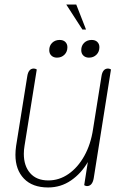

<svg xmlns="http://www.w3.org/2000/svg" viewBox="-20 -816 546 846"><path d="M48 -134Q48 -152 51 -173L100 -479Q105 -514 129 -514Q135 -514 142 -510L88 -173Q85 -155 85 -138Q85 -85 113 -53Q141 -21 193 -21Q241 -21 282 -49.5Q323 -78 351.5 -129Q380 -180 390 -247L427 -479Q432 -514 456 -514Q462 -514 469 -510L393 -31Q387 4 363 4Q358 4 351 0L367 -102Q338 -52 293 -21Q248 10 192 10Q123 10 85.5 -29Q48 -68 48 -134ZM272 -796H316L359 -686H343ZM197 -595Q197 -615 210 -627.5Q223 -640 243 -640Q259 -640 268 -631Q277 -622 277 -608Q277 -588 264 -575Q251 -562 231 -562Q216 -562 206.5 -571Q197 -580 197 -595ZM338 -595Q338 -615 351 -627.5Q364 -640 384 -640Q400 -640 409 -631Q418 -622 418 -608Q418 -588 405 -575Q392 -562 372 -562Q357 -562 347.5 -571Q338 -580 338 -595Z"/></svg>

Font: Thasadith
Style: Italic
Weight: 400
Italic angle: -9°
Designer: Cadson Demak Co.,Ltd.
Foundry: Cadson Demak Co.,Ltd.
Version: Version 1.000; ttfautohint (v1.6)